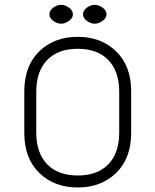

<svg xmlns="http://www.w3.org/2000/svg" viewBox="-20 -786 659 814"><path d="M83 -222.7V-398.4Q83 -506.8 146.5 -568.4Q210 -629.9 309.6 -629.9Q409.2 -629.9 472.7 -567.9Q536.1 -505.9 536.1 -398.4V-222.7Q536.1 -115.2 472.7 -53.2Q409.2 8.8 309.6 8.8Q210 8.8 146.5 -52.7Q83 -114.3 83 -222.7ZM133.8 -397.5V-223.6Q133.8 -137.7 179.7 -89.8Q225.6 -42 309.6 -42Q393.6 -42 439.5 -89.8Q485.4 -137.7 485.4 -223.6V-397.5Q485.4 -483.4 439.5 -531.2Q393.6 -579.1 309.6 -579.1Q225.6 -579.1 179.7 -531.2Q133.8 -483.4 133.8 -397.5ZM239.3 -765.6Q254.9 -765.6 272 -753.9Q289.1 -742.2 289.1 -725.6Q289.1 -709 272 -697.3Q254.9 -685.5 239.3 -685.5Q222.7 -685.5 206.1 -697.3Q189.5 -709 189.5 -725.6Q189.5 -742.2 206.1 -753.9Q222.7 -765.6 239.3 -765.6ZM381.8 -765.6Q397.5 -765.6 414.6 -753.9Q431.6 -742.2 431.6 -725.6Q431.6 -709 414.6 -697.3Q397.5 -685.5 381.8 -685.5Q365.2 -685.5 348.6 -697.3Q332 -709 332 -725.6Q332 -742.2 348.6 -753.9Q365.2 -765.6 381.8 -765.6Z"/></svg>

Font: Jura
Style: Book
Weight: 400
Version: Version 2.3